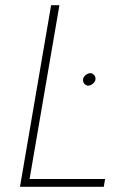

<svg xmlns="http://www.w3.org/2000/svg" viewBox="-20 -720 462 740"><path d="M177 -700 57 0H380L385 -30H94L209 -700ZM300 -414Q299 -405 305 -397.5Q311 -390 320 -390Q329 -390 338 -397.5Q347 -405 348 -414Q349 -423 343 -430.5Q337 -438 328 -438Q319 -438 310 -430.5Q301 -423 300 -414Z"/></svg>

Font: Jost* 200 Thin Italic
Style: Italic
Weight: 200
Italic angle: -10°
Version: Version 3.200; ttfautohint (v0.97) -l 8 -r 50 -G 200 -x 14 -